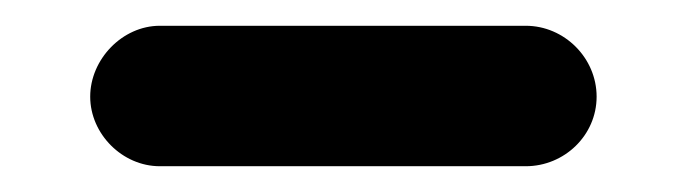

<svg xmlns="http://www.w3.org/2000/svg" viewBox="-20 -350 532 149"><path d="M104 -221H388C418 -221 443 -245 443 -275C443 -305 418 -330 388 -330H104C75 -330 50 -304 50 -275C50 -246 75 -221 104 -221Z"/></svg>

Font: Electronic
Style: ExHv
Weight: 900
Version: Version 1.011